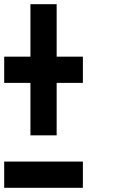

<svg xmlns="http://www.w3.org/2000/svg" viewBox="-20 -895 540 915"><path d="M0 0V-125H375V0ZM0 -500V-625H125V-875H250V-625H375V-500H250V-250H125V-500Z"/></svg>

Font: GalmuriMono7 Regular
Style: Regular
Weight: 400
Designer: Lee Minseo (quiple)
Version: Version 2.399;hotconv 1.1.1;makeotfexe 2.6.0 DEVELOPMENT